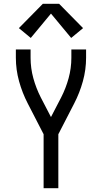

<svg xmlns="http://www.w3.org/2000/svg" viewBox="-20 -997 540 1017"><path d="M211 0V-286L127 -449Q98 -505 81 -566.5Q64 -628 64 -691V-735H142V-691Q142 -636 156.5 -583Q171 -530 196 -481L250 -377L304 -481Q329 -530 343.5 -583Q358 -636 358 -691V-735H436V-691Q436 -628 419 -566.5Q402 -505 373 -449L289 -286V0ZM143 -796 80 -848 207 -977H293L420 -848L357 -796L250 -925Z"/></svg>

Font: Zed Mono
Style: Regular
Weight: 400
Monospace: yes
Designer: Belleve Invis
Foundry: Belleve Invis
Version: Version 1.0.0; ttfautohint (v1.8.4)